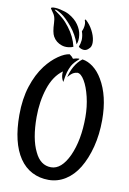

<svg xmlns="http://www.w3.org/2000/svg" viewBox="-106 -978 754 1123"><g transform="rotate(10 271.5 -416.0)"><path d="M90.8 -7.8Q30.3 -97.7 30.3 -261.7Q30.3 -357.4 54.7 -433.1Q79.1 -508.8 120.1 -562.5Q154.3 -606.4 192.4 -632.8Q230.5 -659.2 258.8 -662.1Q274.4 -651.4 282.2 -639.6Q302.7 -646.5 316.4 -646.5Q318.4 -646.5 318.8 -645Q319.3 -643.6 317.4 -641.6Q290 -618.2 277.3 -595.7Q266.6 -575.2 260.7 -553.7Q254.9 -532.2 250 -496.1Q236.3 -516.6 236.3 -542Q236.3 -551.8 237.3 -556.6Q183.6 -517.6 157.7 -438.5Q131.8 -359.4 131.8 -267.6Q131.8 -137.7 168.9 -63.5Q202.1 7.8 265.6 7.8Q327.1 7.8 370.1 -84Q413.1 -178.7 413.1 -315.4Q413.1 -377.9 399.4 -435.1Q385.7 -492.2 364.7 -527.3Q343.8 -562.5 322.3 -563.5Q306.6 -561.5 296.9 -555.7Q279.3 -543.9 267.6 -527.3Q274.4 -559.6 292 -591.8Q310.5 -625 337.9 -645.5Q371.1 -640.6 402.3 -616.7Q433.6 -592.8 457 -552.7Q512.7 -459 512.7 -316.4Q512.7 -230.5 493.7 -156.2Q474.6 -82 441.4 -27.3Q409.2 25.4 363.3 54.2Q317.4 83 263.7 83Q210 83 165.5 60.1Q121.1 37.1 90.8 -7.8ZM105.5 -905.3Q103.5 -907.2 104.5 -909.7Q105.5 -912.1 108.4 -913.1Q126 -918 159.2 -910.6Q192.4 -903.3 211.9 -892.6Q249 -872.1 269.5 -842.8Q290 -813.5 293.9 -783.2Q298.8 -748 288.1 -726.6Q268.6 -782.2 233.4 -824.2Q196.3 -869.1 167.5 -887.7Q138.7 -906.2 127.9 -904.3Q125 -903.3 142.1 -891.6Q159.2 -879.9 179.2 -862.8Q199.2 -845.7 219.7 -818.4Q258.8 -767.6 272.5 -709Q261.7 -703.1 241.7 -701.2Q221.7 -699.2 204.1 -705.1Q168.9 -716.8 151.4 -748Q138.7 -770.5 136.7 -826.2L134.8 -846.7Q131.8 -867.2 122.1 -880.9ZM370.1 -720.7Q359.4 -708 347.7 -703.6Q335.9 -699.2 319.3 -705.1Q310.5 -708 303.7 -714.8Q311.5 -734.4 313.5 -755.9Q314.5 -782.2 305.7 -806.6Q313.5 -824.2 314.5 -835Q318.4 -856.4 311.5 -872.1Q310.5 -876 313 -877.4Q315.4 -878.9 317.4 -877Q341.8 -855.5 358.4 -824.2Q375 -793 378.4 -764.2Q381.8 -735.4 370.1 -720.7Z"/></g></svg>

Font: BKP Parklife Display
Style: Regular
Weight: 400
Designer: Font Diner, Inc.; LA MECHKY PLUS GmbH
Foundry: Font Diner, Inc.; LA MECHKY PLUS GmbH
Version: Version 1.007